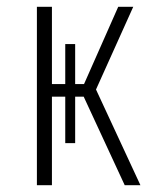

<svg xmlns="http://www.w3.org/2000/svg" viewBox="-20 -542 443 562"><path d="M261 -280 391 0H345L225 -259H200V-123H171V-259H132V0H88V-522H132V-296H171V-413H200V-296H226L326 -522H370Z"/></svg>

Font: Fira Sans Extra Condensed ExtraLight
Style: Regular
Weight: 275
Width: 1
Designer: Carrois Corporate & Edenspiekermann AG
Foundry: Carrois Corporate GbR & Edenspiekermann AG
Version: Version 4.203